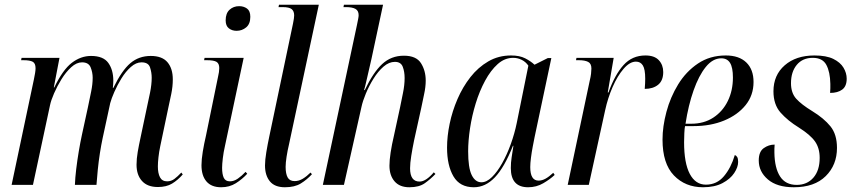

<svg xmlns="http://www.w3.org/2000/svg" viewBox="-20 -780 3608 810"><path d="M646 9Q602 9 579 -16.5Q556 -42 556 -85Q556 -110 561 -139Q566 -168 573 -200L600 -328Q606 -354 613 -389Q620 -424 620 -452Q620 -474 613 -495.5Q606 -517 577 -517Q554 -517 532 -497.5Q510 -478 492.5 -449.5Q475 -421 462.5 -392.5Q450 -364 445 -345L413 -197Q407 -169 401.5 -134Q396 -99 392.5 -63.5Q389 -28 387 0H296Q297 -29 301.5 -66.5Q306 -104 312.5 -142.5Q319 -181 326 -213L351 -328Q358 -362 364.5 -393.5Q371 -425 371 -452Q371 -474 362.5 -495.5Q354 -517 326 -517Q303 -517 280.5 -496.5Q258 -476 239.5 -446Q221 -416 208 -386Q195 -356 191 -336L119 0H29L123 -445Q126 -459 128 -471.5Q130 -484 130 -492Q130 -513 118 -519.5Q106 -526 79 -526H69L71 -536H231L207 -411H209Q245 -486 283 -515Q321 -544 364 -544Q416 -544 437 -514.5Q458 -485 458 -440Q458 -433 457.5 -425Q457 -417 456 -409H458Q494 -483 530 -513.5Q566 -544 616 -544Q664 -544 686.5 -517.5Q709 -491 709 -445Q709 -415 702.5 -383.5Q696 -352 690 -325L656 -163Q651 -139 648.5 -116.5Q646 -94 646 -78Q646 -49 655 -32Q664 -15 685 -15Q702 -15 715.5 -25Q729 -35 745 -52L751 -44Q730 -20 706 -5.5Q682 9 646 9Z M978 -650Q959 -650 945.5 -660.5Q932 -671 932 -694Q932 -724 948.5 -739Q965 -754 989 -754Q1008 -754 1022 -744Q1036 -734 1036 -709Q1036 -679 1018.5 -664.5Q1001 -650 978 -650ZM913 10Q872 10 851 -14.5Q830 -39 830 -83Q830 -107 835.5 -140.5Q841 -174 849 -208L900 -457Q905 -477 905 -493Q905 -512 893.5 -519Q882 -526 853 -526H841L843 -536H1008L929 -164Q923 -138 920 -112.5Q917 -87 917 -72Q917 -45 924 -30Q931 -15 950 -15Q967 -15 983.5 -26.5Q1000 -38 1016 -55L1023 -47Q1002 -24 975 -7Q948 10 913 10Z M1182 10Q1139 10 1118.5 -15Q1098 -40 1098 -82Q1098 -105 1103.5 -138Q1109 -171 1116 -204L1216 -680Q1221 -704 1221 -715Q1221 -733 1210.5 -741.5Q1200 -750 1172 -750H1155L1157 -760H1325L1199 -170Q1193 -145 1189 -119Q1185 -93 1185 -76Q1185 -47 1193.5 -31.5Q1202 -16 1223 -16Q1241 -16 1257.5 -26Q1274 -36 1290 -52L1296 -45Q1275 -22 1249 -6Q1223 10 1182 10Z M1707 10Q1666 10 1644.5 -15Q1623 -40 1623 -81Q1623 -104 1628 -137Q1633 -170 1642 -208L1668 -328Q1673 -354 1680 -387.5Q1687 -421 1687 -451Q1687 -478 1679 -498.5Q1671 -519 1646 -519Q1621 -519 1598 -499Q1575 -479 1556 -448.5Q1537 -418 1523.5 -385.5Q1510 -353 1505 -329L1431 0H1342L1486 -675Q1489 -690 1491 -700Q1493 -710 1493 -716Q1493 -735 1479.5 -742.5Q1466 -750 1440 -750H1429L1431 -760H1596L1547 -531Q1543 -513 1537 -487.5Q1531 -462 1525.5 -437.5Q1520 -413 1516 -400H1519Q1554 -474 1592 -509.5Q1630 -545 1684 -545Q1736 -545 1756 -513.5Q1776 -482 1776 -440Q1776 -413 1769 -381.5Q1762 -350 1757 -324L1727 -188Q1720 -154 1715 -122.5Q1710 -91 1710 -70Q1710 -14 1750 -14Q1764 -14 1779.5 -24.5Q1795 -35 1810 -53L1817 -46Q1796 -24 1772 -7Q1748 10 1707 10Z M1979 10Q1920 10 1893 -36Q1866 -82 1866 -157Q1866 -205 1877 -258Q1888 -311 1910 -362Q1932 -413 1964.5 -454.5Q1997 -496 2040 -521Q2083 -546 2136 -546Q2172 -546 2195.5 -534Q2219 -522 2235 -507L2291 -535H2306L2235 -200Q2232 -185 2227.5 -161.5Q2223 -138 2220 -114.5Q2217 -91 2217 -75Q2217 -18 2252 -18Q2267 -18 2282 -26.5Q2297 -35 2314 -51L2320 -42Q2301 -24 2272 -7Q2243 10 2208 10Q2135 10 2135 -71Q2135 -94 2138.5 -116.5Q2142 -139 2146 -165H2144Q2108 -74 2068 -32Q2028 10 1979 10ZM2011 -11Q2033 -11 2055.5 -33Q2078 -55 2098.5 -91.5Q2119 -128 2135 -172.5Q2151 -217 2160 -261L2209 -503Q2198 -519 2181 -527.5Q2164 -536 2145 -536Q2109 -536 2079.5 -509.5Q2050 -483 2026.5 -439.5Q2003 -396 1987 -344Q1971 -292 1963 -239Q1955 -186 1955 -142Q1955 -72 1970 -41.5Q1985 -11 2011 -11Z M2468 -440Q2472 -456 2473.5 -469Q2475 -482 2475 -491Q2475 -512 2461 -519Q2447 -526 2422 -526H2410L2412 -536H2569L2544 -390H2547Q2574 -465 2610.5 -505.5Q2647 -546 2703 -546Q2741 -546 2759.5 -526Q2778 -506 2778 -476Q2778 -440 2756.5 -422.5Q2735 -405 2700 -405Q2701 -418 2701.5 -428.5Q2702 -439 2702 -448Q2702 -488 2692 -504Q2682 -520 2663 -520Q2637 -520 2611 -490Q2585 -460 2564.5 -413Q2544 -366 2533 -315L2464 0H2375Z M2946 10Q2871 10 2823 -40Q2775 -90 2775 -191Q2775 -246 2791.5 -308Q2808 -370 2841 -424Q2874 -478 2924.5 -512Q2975 -546 3042 -546Q3098 -546 3128.5 -516.5Q3159 -487 3159 -434Q3159 -378 3125.5 -336.5Q3092 -295 3035 -271.5Q2978 -248 2906 -248H2870Q2868 -239 2867 -217.5Q2866 -196 2866 -180Q2866 -92 2890 -46.5Q2914 -1 2958 -1Q3004 -1 3034 -36.5Q3064 -72 3080 -126Q3086 -124 3090 -117.5Q3094 -111 3094 -97Q3094 -75 3077.5 -50Q3061 -25 3028 -7.5Q2995 10 2946 10ZM2896 -258Q2950 -258 2989.5 -284Q3029 -310 3050.5 -354Q3072 -398 3072 -453Q3072 -495 3060 -514.5Q3048 -534 3023 -534Q2987 -534 2957.5 -497.5Q2928 -461 2906 -398.5Q2884 -336 2872 -258Z M3329 10Q3258 10 3219.5 -23Q3181 -56 3181 -103Q3181 -140 3202 -155Q3223 -170 3248 -170Q3247 -161 3247 -152.5Q3247 -144 3247 -136Q3248 -71 3271 -35.5Q3294 0 3341 0Q3385 0 3411.5 -30.5Q3438 -61 3438 -114Q3438 -155 3418.5 -183Q3399 -211 3350 -242Q3303 -271 3273 -305Q3243 -339 3243 -395Q3243 -463 3290.5 -504.5Q3338 -546 3416 -546Q3466 -546 3495.5 -531.5Q3525 -517 3538.5 -494.5Q3552 -472 3552 -448Q3552 -416 3533 -402Q3514 -388 3482 -388Q3483 -398 3483 -407.5Q3483 -417 3483 -426Q3482 -477 3466 -506.5Q3450 -536 3409 -536Q3366 -536 3341.5 -506.5Q3317 -477 3317 -429Q3317 -388 3339 -363.5Q3361 -339 3407 -311Q3456 -281 3483.5 -247Q3511 -213 3511 -156Q3511 -84 3463.5 -37Q3416 10 3329 10Z"/></svg>

Font: Noto Serif Display Condensed
Style: Italic
Weight: 400
Width: 3
Italic angle: -12°
Designer: Monotype Design Team
Foundry: Monotype Imaging Inc.
Version: Version 2.009